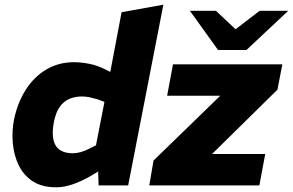

<svg xmlns="http://www.w3.org/2000/svg" viewBox="-20 -790 1248 818"><path d="M219 8Q158 8 119 -18Q80 -44 59.5 -86.5Q39 -129 34.5 -180.5Q30 -232 40 -282Q55 -353 90 -408Q125 -463 177.5 -494Q230 -525 295 -525Q326 -525 361 -518Q396 -511 429 -494L491 -463L439 -426L498 -738L676 -770L526 0H400L397 -96L380 -125L425 -356L395 -367Q382 -371 364.5 -375Q347 -379 329 -379Q299 -379 275 -368.5Q251 -358 234 -334Q217 -310 209 -267Q201 -222 208 -193Q215 -164 236 -150.5Q257 -137 290 -137Q306 -137 324 -142Q342 -147 359 -156L393 -173L414 -69L368 -41Q330 -19 292 -5.5Q254 8 219 8ZM616 0 634 -106 944 -407 969 -382H692L717 -516H1183L1162 -408L847 -98L829 -134H1110L1085 0ZM909 -577 960 -647 1086 -744H1208L1030 -577ZM909 -577 789 -744H900L1004 -646L1030 -577Z"/></svg>

Font: REM
Style: Bold Italic
Weight: 700
Italic angle: -11°
Designer: Octavio Pardo
Foundry: Ashler Design
Version: Version 1.005;gftools[0.9.28]